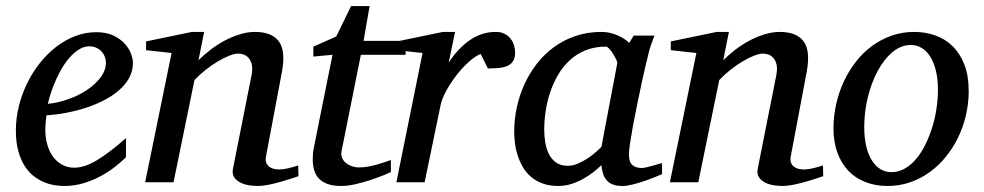

<svg xmlns="http://www.w3.org/2000/svg" viewBox="-20 -599 3234 631"><path d="M328.1 -394Q328.1 -403.8 324.2 -413.3Q320.3 -422.9 313.5 -430.2Q306.6 -437.5 296.4 -442.1Q286.1 -446.8 273.9 -446.8Q257.3 -446.8 242.2 -438Q227.1 -429.2 213.1 -414.6Q199.2 -399.9 187.3 -380.9Q175.3 -361.8 165.8 -340.8Q156.2 -319.8 148.9 -298.3Q141.6 -276.9 137.2 -257.8Q168.9 -260.7 202.9 -272.5Q236.8 -284.2 264.6 -302.5Q292.5 -320.8 310.3 -344.2Q328.1 -367.7 328.1 -394ZM417 -393.1Q417 -365.7 404.3 -342.8Q391.6 -319.8 369.9 -301.3Q348.1 -282.7 319.6 -268.3Q291 -253.9 259.5 -243.9Q228 -233.9 195.3 -227.8Q162.6 -221.7 132.8 -220.2Q131.3 -210.4 130.1 -196.8Q128.9 -183.1 128.9 -173.8Q128.9 -146.5 135.5 -123.5Q142.1 -100.6 154.5 -83.7Q167 -66.9 184.6 -57.4Q202.1 -47.9 224.1 -47.9Q257.8 -47.9 298.3 -72.3Q338.9 -96.7 394 -145V-82Q379.9 -68.4 359.4 -52Q338.9 -35.6 312.7 -21.2Q286.6 -6.8 255.9 2.7Q225.1 12.2 190.9 12.2Q175.8 12.2 158 9.3Q140.1 6.3 122.6 -1.2Q105 -8.8 88.6 -22Q72.3 -35.2 59.8 -55.4Q47.4 -75.7 39.8 -103.8Q32.2 -131.8 32.2 -169.9Q32.2 -209.5 41.7 -248.8Q51.3 -288.1 68.6 -324Q85.9 -359.9 110.4 -390.9Q134.8 -421.9 164.1 -444.6Q193.4 -467.3 226.8 -480.2Q260.3 -493.2 295.9 -493.2Q330.6 -493.2 353.8 -481.7Q377 -470.2 391.1 -454.1Q405.3 -438 411.1 -420.9Q417 -403.8 417 -393.1Z M960.9 -20Q954.6 -17.6 938.7 -12.5Q922.9 -7.3 903.3 -1.7Q883.8 3.9 863.3 8.1Q842.8 12.2 827.1 12.2Q818.4 12.2 803 10.5Q787.6 8.8 773.4 2.7Q759.3 -3.4 750.5 -15.1Q741.7 -26.9 746.1 -46.9L807.1 -354Q810.5 -374 807.4 -387.2Q804.2 -400.4 797.1 -408.4Q790 -416.5 780.8 -419.7Q771.5 -422.9 763.2 -422.9Q751 -422.9 733.2 -415.8Q715.3 -408.7 695.6 -397Q675.8 -385.3 655.8 -369.4Q635.7 -353.5 619.1 -335.9L550.3 0H457L543.9 -424.8L460 -434.1V-462.9L610.8 -494.1H650.9L632.3 -400.9Q648.9 -417.5 670.4 -434.3Q691.9 -451.2 716.3 -464.4Q740.7 -477.5 766.8 -485.8Q793 -494.1 817.9 -494.1Q872.6 -494.1 895.8 -463.9Q918.9 -433.6 907.2 -366.2L854 -84Q851.6 -69.8 856.2 -61.5Q860.8 -53.2 868.4 -48.8Q876 -44.4 884.3 -43.2Q892.6 -42 897 -42Q910.6 -42 926.8 -45.9Q942.9 -49.8 960 -55.2Z M1166 -418.9 1103 -105Q1100.1 -91.8 1104 -81.3Q1107.9 -70.8 1116.5 -63.7Q1125 -56.6 1136.5 -52.7Q1147.9 -48.8 1160.6 -48.8Q1174.8 -48.8 1189.9 -51.5Q1205.1 -54.2 1219 -58.1Q1232.9 -62 1244.9 -66.2Q1256.8 -70.3 1264.6 -73.2V-33.2Q1258.3 -30.3 1240.2 -22.9Q1222.2 -15.6 1198.7 -7.8Q1175.3 0 1149.4 6.1Q1123.5 12.2 1102.1 12.2Q1074.7 12.2 1056.6 5.6Q1038.6 -1 1027.8 -12.5Q1017.1 -23.9 1012.5 -39.8Q1007.8 -55.7 1007.8 -74.2Q1007.8 -84 1008.5 -94.2Q1009.3 -104.5 1011.7 -115.2L1072.8 -418.9L1009.8 -413.1V-445.8L1085 -479L1133.8 -579.1H1194.8L1174.8 -464.8H1313V-418.9Z M1672.9 -426.8Q1672.9 -409.2 1666.5 -398.7Q1660.2 -388.2 1648.4 -382.8Q1636.7 -377.4 1620.4 -375.7Q1604 -374 1583.5 -374L1559.6 -421.9Q1541 -414.1 1519.8 -394.8Q1498.5 -375.5 1479.5 -350.8Q1460.4 -326.2 1446.3 -300Q1432.1 -273.9 1427.7 -252L1375.5 0H1282.7L1368.7 -424.8L1284.7 -434.1V-462.9L1435.5 -494.1H1475.6L1454.6 -393.1Q1485.4 -440.4 1524.4 -467.3Q1563.5 -494.1 1608.9 -494.1Q1627 -494.1 1639.2 -487.5Q1651.4 -481 1658.9 -470.7Q1666.5 -460.4 1669.7 -448.7Q1672.9 -437 1672.9 -426.8Z M2008.8 -392.1Q2009.3 -394.5 2005.1 -403.3Q2001 -412.1 1995.1 -421.6Q1989.3 -431.2 1982.7 -438.5Q1976.1 -445.8 1971.7 -445.8Q1933.6 -445.8 1903.6 -433.3Q1873.5 -420.9 1851.1 -399.7Q1828.6 -378.4 1812.7 -350.6Q1796.9 -322.8 1787.1 -292.5Q1777.3 -262.2 1772.9 -231.4Q1768.6 -200.7 1768.6 -172.9Q1768.6 -151.9 1772 -130.9Q1775.4 -109.9 1783.9 -92.8Q1792.5 -75.7 1807.4 -64.9Q1822.3 -54.2 1845.7 -54.2Q1863.3 -54.2 1880.9 -62Q1898.4 -69.8 1913.6 -80.1Q1928.7 -90.3 1939.9 -100.6Q1951.2 -110.8 1956.5 -116.2ZM2155.8 -26.9Q2149.9 -24.4 2134.3 -17.8Q2118.7 -11.2 2099.4 -4.6Q2080.1 2 2060.3 7.1Q2040.5 12.2 2025.9 12.2Q2007.8 12.2 1995.4 7.8Q1982.9 3.4 1974.9 -5.4Q1966.8 -14.2 1962.4 -26.9Q1958 -39.6 1956.5 -56.2Q1945.3 -45.4 1930.2 -33.4Q1915 -21.5 1896.7 -11.2Q1878.4 -1 1857.7 5.6Q1836.9 12.2 1814.5 12.2Q1785.2 12.2 1762.9 3.9Q1740.7 -4.4 1724.6 -18.3Q1708.5 -32.2 1698 -50.5Q1687.5 -68.8 1681.2 -88.6Q1674.8 -108.4 1672.4 -128.7Q1669.9 -148.9 1669.9 -167Q1669.9 -205.6 1678.2 -244.9Q1686.5 -284.2 1702.9 -320.6Q1719.2 -356.9 1743.7 -388.7Q1768.1 -420.4 1800 -443.8Q1832 -467.3 1871.3 -480.7Q1910.6 -494.1 1957.5 -494.1Q1971.2 -494.1 1984.6 -491Q1998 -487.8 2009.8 -482.7Q2021.5 -477.5 2031.2 -471.2Q2041 -464.8 2047.9 -458L2062.5 -481.9H2130.9Q2128.4 -476.1 2125.5 -468Q2122.6 -460 2119.6 -451.7Q2116.7 -443.4 2114.5 -436Q2112.3 -428.7 2111.8 -424.8Q2108.4 -411.6 2102.1 -385Q2095.7 -358.4 2088.6 -325.2Q2081.5 -292 2074 -255.6Q2066.4 -219.2 2060.5 -186.8Q2054.7 -154.3 2050.8 -129.2Q2046.9 -104 2046.9 -92.8Q2046.9 -66.4 2058.1 -56.6Q2069.3 -46.9 2089.8 -46.9Q2094.7 -46.9 2104.2 -49.1Q2113.8 -51.3 2124 -54.2Q2134.3 -57.1 2143.1 -59.6Q2151.9 -62 2155.8 -63Z M2685.5 -20Q2679.2 -17.6 2663.3 -12.5Q2647.5 -7.3 2627.9 -1.7Q2608.4 3.9 2587.9 8.1Q2567.4 12.2 2551.8 12.2Q2543 12.2 2527.6 10.5Q2512.2 8.8 2498 2.7Q2483.9 -3.4 2475.1 -15.1Q2466.3 -26.9 2470.7 -46.9L2531.7 -354Q2535.2 -374 2532 -387.2Q2528.8 -400.4 2521.7 -408.4Q2514.6 -416.5 2505.4 -419.7Q2496.1 -422.9 2487.8 -422.9Q2475.6 -422.9 2457.8 -415.8Q2439.9 -408.7 2420.2 -397Q2400.4 -385.3 2380.4 -369.4Q2360.4 -353.5 2343.8 -335.9L2274.9 0H2181.6L2268.6 -424.8L2184.6 -434.1V-462.9L2335.4 -494.1H2375.5L2356.9 -400.9Q2373.5 -417.5 2395 -434.3Q2416.5 -451.2 2440.9 -464.4Q2465.3 -477.5 2491.5 -485.8Q2517.6 -494.1 2542.5 -494.1Q2597.2 -494.1 2620.4 -463.9Q2643.6 -433.6 2631.8 -366.2L2578.6 -84Q2576.2 -69.8 2580.8 -61.5Q2585.4 -53.2 2593 -48.8Q2600.6 -44.4 2608.9 -43.2Q2617.2 -42 2621.6 -42Q2635.3 -42 2651.4 -45.9Q2667.5 -49.8 2684.6 -55.2Z M3062.5 -304.2Q3062.5 -339.8 3055.7 -367.2Q3048.8 -394.5 3037.1 -413.1Q3025.4 -431.6 3009 -441.4Q2992.7 -451.2 2973.6 -451.2Q2940.9 -451.2 2912.8 -427.5Q2884.8 -403.8 2864.3 -365.5Q2843.8 -327.1 2832 -279.1Q2820.3 -231 2820.3 -182.1Q2820.3 -145 2827.1 -117.2Q2834 -89.4 2846.2 -70.6Q2858.4 -51.8 2874.5 -42.5Q2890.6 -33.2 2909.7 -33.2Q2933.1 -33.2 2953.9 -45.2Q2974.6 -57.1 2991.5 -77.4Q3008.3 -97.7 3021.5 -124.5Q3034.7 -151.4 3043.9 -181.4Q3053.2 -211.4 3057.9 -243.2Q3062.5 -274.9 3062.5 -304.2ZM3163.6 -299.8Q3163.6 -259.3 3154.5 -220.5Q3145.5 -181.6 3128.7 -147Q3111.8 -112.3 3088.1 -83.3Q3064.5 -54.2 3034.9 -33Q3005.4 -11.7 2970.7 0.2Q2936 12.2 2897.5 12.2Q2856.4 12.2 2823.2 -1Q2790 -14.2 2767.1 -38.8Q2744.1 -63.5 2731.7 -98.4Q2719.2 -133.3 2719.2 -176.8Q2719.2 -217.3 2728 -256.6Q2736.8 -295.9 2753.2 -331.1Q2769.5 -366.2 2793 -396.2Q2816.4 -426.3 2845.9 -448Q2875.5 -469.7 2910.4 -481.9Q2945.3 -494.1 2984.4 -494.1Q3020.5 -494.1 3053 -482.9Q3085.4 -471.7 3110.1 -447.8Q3134.8 -423.8 3149.2 -387.2Q3163.6 -350.6 3163.6 -299.8Z"/></svg>

Font: Charis SIL Afr
Style: Italic
Weight: 400
Italic angle: -11°
Foundry: SIL International
Version: Version 5.000